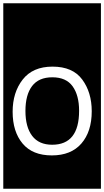

<svg xmlns="http://www.w3.org/2000/svg" viewBox="-32 -937 635 1170"><path d="M-12 -917H583V213H-12ZM527 -259Q527 -374 469 -452.5Q411 -531 288 -531Q168 -531 106.5 -452.5Q45 -374 45 -256Q45 -135 105.5 -62.5Q166 10 284 10Q401 10 464 -62.5Q527 -135 527 -259ZM450 -262Q450 -55 286 -55Q205 -55 164 -109Q123 -163 123 -261Q123 -359 163.5 -412.5Q204 -466 287 -466Q371 -466 410.5 -411Q450 -356 450 -262Z"/></svg>

Font: Zilla Slab Highlight
Style: Regular
Weight: 400
Designer: Typotheque Type Foundry
Foundry: Typotheque type foundry
Version: Version 1.1; 2017; ttfautohint (v1.6)